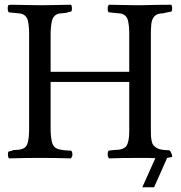

<svg xmlns="http://www.w3.org/2000/svg" viewBox="-20 -667 765 811"><path d="M525.9 -113.8V-320.8H193.8V-122.1Q193.8 -91.8 199.2 -67.9Q204.6 -42 230 -36.1Q252.4 -30.8 280.8 -30.8Q283.2 -28.3 285.2 -21Q286.6 -14.6 285.2 -7.8Q280.8 1 279.8 2Q213.4 0 159.2 0H147Q90.3 0 18.1 2Q13.7 -2.4 13.4 -12.9Q13.2 -23.4 16.1 -26.9Q19.5 -27.3 24.9 -28.8Q30.3 -30.3 32.2 -30.8Q32.2 -33.2 37.1 -33.2Q49.3 -33.2 57.4 -34.2Q65.4 -35.2 74.7 -38.3Q84 -41.5 89.8 -48.8Q95.7 -56.2 98.1 -67.9Q103 -89.8 103 -123V-522.9Q103 -554.7 98.1 -578.1Q92.8 -604 66.9 -609.9Q52.7 -611.3 37.1 -612.8Q31.7 -612.8 17.1 -615.2Q13.2 -619.1 13.2 -624Q11.2 -639.6 16.1 -646L27.8 -647Q40.5 -647 81.1 -646Q121.6 -645 145 -645H162.1Q184.6 -645 225.8 -646Q267.1 -647 279.8 -647Q283.7 -643.1 283.9 -632.8Q284.2 -622.6 280.8 -618.2Q279.8 -618.2 265.1 -615.2Q265.1 -612.8 261.2 -612.8Q243.7 -611.3 230 -609.9Q205.1 -604 199.2 -578.1Q193.8 -552.2 193.8 -522.9V-363.8H525.9V-525.9Q525.9 -556.2 521 -578.1Q515.6 -604 490.2 -609.9Q478 -611.3 460 -612.8Q456.1 -612.8 439 -615.2Q436.5 -617.7 435.1 -624V-638.2Q436 -639.2 437.5 -642.6Q439 -646 439.9 -647Q453.6 -647 492.7 -646Q531.7 -645 548.8 -645H576.2Q654.3 -647 703.1 -647Q707 -643.1 707.3 -632.8Q707.5 -622.6 704.1 -618.2Q702.6 -618.2 688 -615.2Q687 -615.2 680.2 -613.3Q673.3 -611.3 668.9 -610.8Q646 -610.8 634 -599.9Q622.1 -588.9 619.1 -565.9Q617.2 -541.5 617.2 -522.9V-123Q617.2 -104 617.7 -93.8Q618.2 -83.5 620.6 -71.5Q623 -59.6 627.9 -53.7Q632.8 -47.9 641.4 -42.5Q649.9 -37.1 662.8 -34.9Q675.8 -32.7 694.8 -32.2Q700.7 -28.8 704.3 -18.8Q708 -8.8 707 -3.9Q703.6 -3.4 696.5 -2Q689.5 -0.5 686 0L630.9 124H581.1L636.2 1Q615.2 0 577.1 0Q485.8 0 439.9 2L435.1 -7.8V-21Q437 -28.8 439 -30.8Q442.4 -30.8 449.5 -32Q456.5 -33.2 460 -33.2Q501.5 -33.2 513.7 -50.3Q525.9 -67.4 525.9 -113.8Z"/></svg>

Font: Common Serif News
Style: Regular
Weight: 450
Designer: Philipp H. Poll, Khaled Hosny
Foundry: Stefan Peev, Context Ltd.
Version: Version 1.026